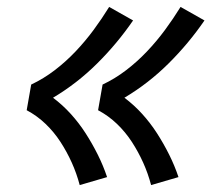

<svg xmlns="http://www.w3.org/2000/svg" viewBox="-20 -621 640 554"><path d="M416 -87Q407 -121 393 -152Q379 -183 360.5 -211.5Q342 -240 317.5 -263.5Q293 -287 263 -303L276 -377Q312 -394 344 -418.5Q376 -443 404 -472.5Q432 -502 456 -534.5Q480 -567 501 -601L570 -562Q524 -495 466 -437.5Q408 -380 339 -339Q367 -318 390.5 -292Q414 -266 433 -236.5Q452 -207 468 -175Q484 -143 495 -110ZM210 -87Q201 -121 187 -152Q173 -183 154.5 -211.5Q136 -240 111.5 -263.5Q87 -287 57 -303L70 -377Q106 -394 138 -418.5Q170 -443 198 -472.5Q226 -502 250 -534.5Q274 -567 295 -601L364 -562Q318 -495 260 -437.5Q202 -380 133 -339Q161 -318 184.5 -292Q208 -266 227 -236.5Q246 -207 262 -175Q278 -143 289 -110Z"/></svg>

Font: Iosevka Slab Extended Oblique
Style: Regular
Weight: 400
Width: 7
Italic angle: -9°
Monospace: yes
Designer: Belleve Invis
Foundry: Belleve Invis
Version: Version 11.1.0; ttfautohint (v1.8.3)